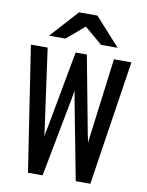

<svg xmlns="http://www.w3.org/2000/svg" viewBox="-99 -992 813 1061"><g transform="rotate(10 308.0 -461.0)"><path d="M26 -700H120L181 -261L187 -214Q190 -238 196 -261L277 -700H340L422 -264Q428 -239 431 -220Q432 -234 433.5 -244.5Q435 -255 436 -263L492 -700H590L483 0H401L316 -444Q313 -458 308 -492Q306 -477 300 -445L215 0H133ZM308 -851 208 -766H116L257 -922H360L501 -766H408Z"/></g></svg>

Font: Overpass Mono Light
Style: Bold
Weight: 600
Monospace: yes
Designer: Delve Withrington, Dave Bailey
Foundry: Delve Fonts
Version: Version 1.000;DELV;Overpass